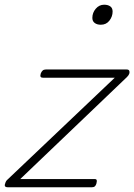

<svg xmlns="http://www.w3.org/2000/svg" viewBox="-28 -795 570 815"><path d="M6 0Q-10 0 -7.5 -11.5Q-5 -23 1 -30L459 -465H155Q147 -465 144.5 -469Q142 -473 145 -483Q148 -491 153 -495.5Q158 -500 166 -500H510Q518 -500 520.5 -495Q523 -490 521 -483Q519 -476 511 -468L58 -35H373Q381 -35 382.5 -30.5Q384 -26 381 -15Q379 -8 374.5 -4Q370 0 361 0ZM400 -690Q384 -690 374 -697.5Q364 -705 364 -719Q364 -741 378.5 -758Q393 -775 414 -775Q430 -775 440 -768Q450 -761 450 -746Q450 -725 436.5 -707.5Q423 -690 400 -690Z"/></svg>

Font: Playwrite CU Thin
Style: Regular
Weight: 250
Designer: Veronika Burian, José Scaglione
Foundry: TypeTogether
Version: Version 1.002